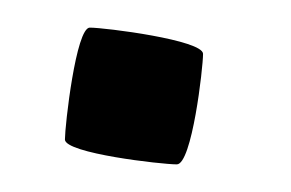

<svg xmlns="http://www.w3.org/2000/svg" viewBox="-20 -309 211 139"><path d="M27 -208C27 -198 97 -190 108 -190C119 -190 127 -260 127 -270C127 -280 56 -289 45 -289C35 -289 27 -218 27 -208Z"/></svg>

Font: bitstorm
Style: sucn
Weight: 400
Version: Version 0.2